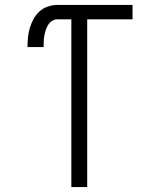

<svg xmlns="http://www.w3.org/2000/svg" viewBox="-20 -755 640 775"><path d="M268 0V-677H211Q200 -677 190 -670.5Q180 -664 174 -654Q168 -644 164.5 -633Q161 -622 159 -611Q157 -600 156.5 -588.5Q156 -577 156 -565H91Q91 -585 93 -604.5Q95 -624 100.5 -642.5Q106 -661 115.5 -678.5Q125 -696 139.5 -709Q154 -722 173 -728.5Q192 -735 211 -735H515V-677H332V0Z"/></svg>

Font: Iosevka Aile Light
Style: Regular
Weight: 300
Designer: Belleve Invis
Foundry: Belleve Invis
Version: Version 27.3.5; ttfautohint (v1.8.4)